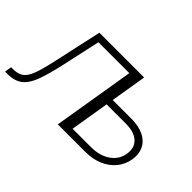

<svg xmlns="http://www.w3.org/2000/svg" viewBox="-106 -804 1079 1079"><g transform="rotate(45 433.5 -264.5)"><path d="M-24.9 0 -18.1 -41.5H-3.4Q28.8 -41.5 49.6 -52.2Q70.3 -63 85 -88.6Q99.6 -114.3 112.1 -159.4Q124.5 -204.6 139.2 -273.4L195.3 -529.3H525.4L438 0H394.5L475.1 -487.8H229.5L180.2 -262.7Q160.2 -171.4 139.6 -113.3Q119.1 -55.2 85.7 -27.6Q52.2 0 -7.3 0ZM505.4 -314.9H664.6Q723.1 -314.9 762.7 -295.4Q802.2 -275.9 819.6 -240.5Q836.9 -205.1 829.6 -158.2Q821.8 -110.8 792.7 -75.2Q763.7 -39.6 717.8 -19.8Q671.9 0 613.8 0H420.4L507.8 -529.3H551.3L470.7 -41.5H617.2Q685.5 -41.5 731.2 -73Q776.9 -104.5 785.6 -157.2Q794.9 -210.9 762 -242.2Q729 -273.4 660.6 -273.4H498.5Z"/></g></svg>

Font: Inter 24pt ExtraLight
Style: Italic
Weight: 250
Italic angle: -9.3988°
Version: Version 4.001;git-66647c0bb